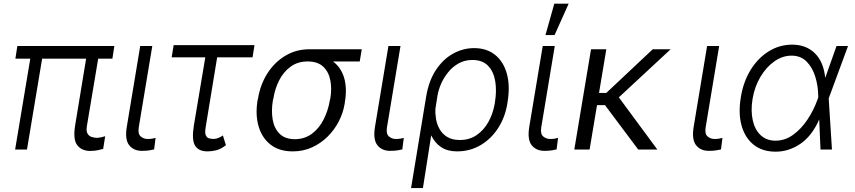

<svg xmlns="http://www.w3.org/2000/svg" viewBox="-20 -788 4505 1012"><path d="M582.7 -545.5 572.4 -478.7H497.5L437.9 -123.2Q433.6 -96.2 441.8 -83.1Q449.9 -70 463.8 -65.9Q477.6 -61.8 490.1 -61.4Q501.4 -61.8 514.4 -64.6Q527.3 -67.5 534.4 -70L523.8 -3.2Q514.9 -0.7 497.2 3.4Q479.4 7.5 454.2 7.5Q411.2 7.5 387.4 -22.4Q363.6 -52.2 376.4 -129.3L433.9 -478.7H202.1L122.2 0H59.7L139.6 -478.7H61.1L71.4 -545.5Z M719.1 -545.5H782.7L711.6 -118.3Q705.6 -82.7 721.4 -69.1Q737.2 -55.4 758.9 -55.4Q771.7 -55.4 783.6 -57.5Q795.5 -59.7 800.1 -61.1L792.3 -0.4Q783.7 1.8 767.8 4.4Q751.8 7.1 728.3 7.1Q684.7 7.1 661 -22.5Q637.4 -52.2 648.1 -118.3Z M1321.4 -550.1 1311.1 -485.8H1124.6L1064.6 -121.1Q1058.6 -88.4 1064.8 -74.9Q1071 -61.4 1082.7 -58.6Q1094.5 -55.8 1104.8 -55.8Q1107.6 -55.8 1108.7 -55.8Q1120.4 -56.1 1133.9 -62.1Q1147.4 -68.2 1154.8 -74.2L1170.8 -22.7Q1143.5 -1.8 1119.9 4.1Q1096.2 9.9 1074.2 9.9Q1026.3 9.9 1008 -20.6Q989.7 -51.1 1001.8 -126.4L1062.1 -485.8H884.9L895.2 -550.1Z M1337.4 -258.5 1340.2 -269.9Q1352.3 -343 1389.6 -401.5Q1426.8 -459.9 1483.8 -494.1Q1540.8 -528.4 1611.5 -528.4Q1612.9 -528.4 1614.3 -528.4H1886.7L1876.1 -464.1H1735.4Q1778.8 -431.1 1794.4 -376.1Q1810 -321 1797.6 -248.6L1796.2 -238.6Q1788.4 -192.1 1765.4 -147.7Q1742.5 -103.3 1706.7 -67.8Q1670.8 -32.3 1624.5 -11.2Q1578.1 9.9 1523.4 9.9Q1451.7 9.9 1406.2 -25.6Q1360.8 -61.1 1343 -122Q1325.3 -182.9 1337.4 -258.5ZM1421.2 -269.9 1418.3 -258.5Q1409.1 -204.2 1417.3 -157.7Q1425.4 -111.2 1453.8 -82.9Q1482.2 -54.7 1533.7 -54.3Q1585.9 -54.7 1623.9 -82.9Q1661.9 -111.2 1685.5 -157.7Q1709.2 -204.2 1718.4 -258.5L1721.2 -269.9Q1729.8 -321.7 1720.9 -365.9Q1712 -410.2 1683.1 -437.1Q1654.1 -464.1 1601.2 -464.1Q1549.7 -464.1 1512.4 -437.1Q1475.1 -410.2 1452.2 -365.9Q1429.3 -321.7 1421.2 -269.9Z M2027.3 -545.5H2090.9L2019.9 -118.3Q2013.8 -82.7 2029.7 -69.1Q2045.5 -55.4 2067.1 -55.4Q2079.9 -55.4 2091.8 -57.5Q2103.7 -59.7 2108.3 -61.1L2100.5 -0.4Q2092 1.8 2076 4.4Q2060 7.1 2036.6 7.1Q1992.9 7.1 1969.3 -22.5Q1945.7 -52.2 1956.3 -118.3Z M2146.7 203.1 2225.9 -277Q2239.7 -361.5 2277.5 -418.9Q2315.3 -476.2 2368.1 -505.3Q2420.8 -534.4 2479 -534.4Q2545.1 -534.4 2589.5 -498.9Q2633.9 -463.4 2651.6 -399.3Q2669.4 -335.2 2655.2 -250L2653.8 -240.1Q2641.7 -168.3 2604.9 -111.9Q2568.2 -55.4 2512.6 -22.7Q2457 9.9 2388.5 9.9Q2338.8 9.9 2305.2 -12.4Q2271.7 -34.8 2252.8 -74.6L2209.2 203.1ZM2275.2 -215.9Q2273.4 -190 2278.2 -161Q2283 -132.1 2297.4 -106.9Q2311.8 -81.7 2337.7 -65.9Q2363.6 -50.1 2403.8 -50.1Q2454.2 -50.1 2492 -75.8Q2529.8 -101.6 2554 -144.7Q2578.1 -187.9 2587.4 -240.1L2588.8 -250Q2598.7 -310 2590.2 -360.4Q2581.7 -410.9 2552.4 -441.4Q2523.1 -471.9 2470.2 -471.9Q2429.3 -471.9 2397.2 -453.8Q2365.1 -435.7 2341.8 -406.8Q2318.5 -377.8 2304.5 -345.2Q2290.5 -312.5 2285.9 -283.7Z M2840.6 -545.5H2904.1L2833.1 -118.3Q2827.1 -82.7 2842.9 -69.1Q2858.7 -55.4 2880.3 -55.4Q2893.1 -55.4 2905 -57.5Q2916.9 -59.7 2921.5 -61.1L2913.7 -0.4Q2905.2 1.8 2889.2 4.4Q2873.2 7.1 2849.8 7.1Q2806.1 7.1 2782.5 -22.5Q2758.9 -52.2 2769.5 -118.3ZM2855.1 -603.3 2901.6 -768.5H2977.3L2903.1 -603.3Z M3175.8 -528.4 3137.4 -298.3H3175.8L3420.5 -528.4H3514.9L3241.8 -274.9L3444.6 0H3343.8L3168.7 -234H3126.8L3087.7 0H3007.1L3095.2 -528.4Z M3707 -545.5H3770.6L3699.6 -118.3Q3693.5 -82.7 3709.3 -69.1Q3725.1 -55.4 3746.8 -55.4Q3759.6 -55.4 3771.5 -57.5Q3783.4 -59.7 3788 -61.1L3780.2 -0.4Q3771.7 1.8 3755.7 4.4Q3739.7 7.1 3716.3 7.1Q3672.6 7.1 3649 -22.5Q3625.4 -52.2 3636 -118.3Z M4065.3 11.4Q3996.8 10.7 3951.5 -25.9Q3906.2 -62.5 3888.5 -127Q3870.7 -191.4 3884.9 -275.9Q3898.1 -357.6 3936.6 -419.9Q3975.1 -482.2 4031.8 -517.4Q4088.4 -552.6 4155.5 -552.6Q4229 -552.6 4275 -507.3Q4321 -462 4329.5 -378.2H4329.9L4389.2 -545.5H4449.9L4348.7 -271.3L4348 -268.5L4365.1 0H4304.7L4297.9 -158.4Q4259.9 -71.4 4198 -29.5Q4136 12.4 4065.3 11.4ZM4293 -275.2 4292.6 -287.3Q4291.9 -335.6 4277.3 -383.3Q4262.8 -431.1 4232.1 -462.9Q4201.3 -494.7 4152 -494.7Q4104.8 -494.7 4062 -464.8Q4019.2 -435 3988.5 -383.5Q3957.7 -332 3946.7 -267.4Q3936.4 -204.2 3947.6 -154.1Q3958.8 -104 3989.5 -75.3Q4020.2 -46.5 4067.8 -46.5Q4117.2 -46.5 4160 -77.2Q4202.8 -108 4236 -157.7Q4269.2 -207.4 4289.1 -263.8Z"/></svg>

Font: Inter Light  BETA
Style: Italic
Weight: 300
Italic angle: 9.39999°
Designer: Rasmus Andersson
Foundry: rsms
Version: Version 3.011;git-f93a4a705